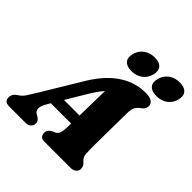

<svg xmlns="http://www.w3.org/2000/svg" viewBox="-260 -1112 1295 1295"><g transform="rotate(45 388.0 -464.0)"><path d="M193.5 -192Q169 -152 171 -128Q173 -104 193 -93.5L208.5 -84.5Q221.5 -76 226.8 -66.5Q232 -57 232 -47.5Q232 -25.5 217.5 -12.8Q203 0 179.5 0H22.5Q-23.5 0 -23.5 -40Q-23.5 -57 -15.2 -71Q-7 -85 21 -102.5Q37.5 -113 57 -143.2Q76.5 -173.5 98 -209L268 -491Q339 -605.5 424.8 -661Q510.5 -716.5 607 -716.5Q652 -716.5 670 -702.5Q688 -688.5 688 -668Q688 -642 665.5 -624.5Q643.5 -610.5 630.5 -590.8Q617.5 -571 617.5 -531.5Q617 -505 616.5 -466.5Q616 -428 615.5 -385Q615 -342 614.5 -301Q614 -260 613.8 -228Q613.5 -196 614 -181Q614.5 -156.5 615.5 -140.5Q616.5 -124.5 622.5 -112.5Q628.5 -100.5 644 -87.5Q663.5 -70 663.5 -46Q663.5 -26 649.2 -13Q635 0 609.5 0H359.5Q334 0 324.8 -12.2Q315.5 -24.5 315.5 -41Q315.5 -59 325.8 -70.8Q336 -82.5 356 -92L367 -95.5Q384.5 -103 391.8 -124.5Q399 -146 399.5 -178.5Q399.5 -192.5 400 -214H206.5ZM345 -445.5 253.5 -292.5H402Q403 -348.5 404.2 -411.8Q405.5 -475 406.5 -530Q393.5 -516 378.2 -495.5Q363 -475 345 -445.5ZM437 -751.5Q392 -751.5 372 -774.5Q352 -797.5 363 -839.5Q374 -881.5 406.8 -905Q439.5 -928.5 484.5 -928.5Q530 -928.5 549.5 -905Q569 -881.5 558 -839.5Q547 -798.5 514.8 -775Q482.5 -751.5 437 -751.5ZM675 -751.5Q629.5 -751.5 609.5 -774.5Q589.5 -797.5 600.5 -839.5Q611.5 -881 644.2 -904.8Q677 -928.5 722 -928.5Q768.5 -928.5 788.2 -905Q808 -881.5 797 -839.5Q786 -798.5 753.5 -775Q721 -751.5 675 -751.5Z"/></g></svg>

Font: Fraunces 9pt S050 Black
Style: Italic
Weight: 900
Italic angle: -16°
Version: Version 1.000; ttfautohint (v1.8.3)